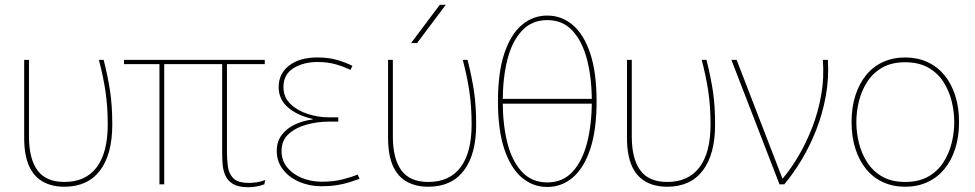

<svg xmlns="http://www.w3.org/2000/svg" viewBox="-20 -770 4071 802"><path d="M249 10Q346 10 397.5 -57.5Q449 -125 449 -250Q449 -330 439.5 -391.5Q430 -453 413 -520H393Q411 -452 420.5 -389Q430 -326 430 -250Q430 -133 384 -71.5Q338 -10 249 -10Q172 -10 136.5 -58.5Q101 -107 101 -200V-520H81V-193Q81 -150 88.5 -116.5Q96 -83 110.5 -59Q125 -35 145.5 -20Q166 -5 192 2.5Q218 10 249 10Z M1084 0Q1065 7 1048.5 9.5Q1032 12 1016 12Q976 12 953.5 -1.5Q931 -15 921.5 -36.5Q912 -58 910 -82.5Q908 -107 908 -129V-520H928V-134Q928 -103 932 -73.5Q936 -44 955 -25Q974 -6 1020 -6Q1034 -6 1051.5 -8.5Q1069 -11 1088 -18ZM666 0H646V-520H666ZM1086 -502H498V-520H1086Z M1323 8Q1273 8 1230 -10.5Q1187 -29 1161.5 -62.5Q1136 -96 1136 -139Q1136 -179 1157 -206.5Q1178 -234 1212 -250Q1246 -266 1286 -271V-273Q1219 -289 1181.5 -322.5Q1144 -356 1144 -406Q1144 -463 1188 -496.5Q1232 -530 1306 -530Q1353 -530 1388.5 -519.5Q1424 -509 1452 -495L1444 -478Q1418 -491 1383.5 -501Q1349 -511 1307 -511Q1247 -511 1205.5 -485Q1164 -459 1164 -406Q1164 -364 1193 -336Q1222 -308 1265.5 -294Q1309 -280 1352 -280H1393V-262H1352Q1308 -262 1262.5 -250Q1217 -238 1186.5 -211Q1156 -184 1156 -139Q1156 -100 1179.5 -71Q1203 -42 1241.5 -26.5Q1280 -11 1323 -11Q1373 -11 1410.5 -20.5Q1448 -30 1474 -41L1482 -23Q1463 -16 1439 -8.5Q1415 -1 1386 3.5Q1357 8 1323 8Z M1769 10Q1866 10 1917.5 -57.5Q1969 -125 1969 -250Q1969 -330 1959.5 -391.5Q1950 -453 1933 -520H1913Q1931 -452 1940.5 -389Q1950 -326 1950 -250Q1950 -133 1904 -71.5Q1858 -10 1769 -10Q1692 -10 1656.5 -58.5Q1621 -107 1621 -200V-520H1601V-193Q1601 -150 1608.5 -116.5Q1616 -83 1630.5 -59Q1645 -35 1665.5 -20Q1686 -5 1712 2.5Q1738 10 1769 10ZM1697 -590 1817 -750H1842L1722 -590Z M2266 11Q2206 11 2159.5 -28.5Q2113 -68 2086.5 -147.5Q2060 -227 2060 -347Q2060 -467 2086.5 -546.5Q2113 -626 2159.5 -665.5Q2206 -705 2266 -705Q2326 -705 2372.5 -665.5Q2419 -626 2445.5 -546.5Q2472 -467 2472 -347Q2472 -227 2445.5 -147.5Q2419 -68 2372.5 -28.5Q2326 11 2266 11ZM2266 -8Q2331 -8 2372 -53Q2413 -98 2432.5 -174.5Q2452 -251 2452 -347Q2452 -443 2432.5 -519.5Q2413 -596 2372 -641Q2331 -686 2266 -686Q2201 -686 2159.5 -641Q2118 -596 2099 -519.5Q2080 -443 2080 -347Q2080 -251 2099 -174.5Q2118 -98 2159.5 -53Q2201 -8 2266 -8ZM2069 -357H2465V-337H2069Z M2767 10Q2864 10 2915.5 -57.5Q2967 -125 2967 -250Q2967 -330 2957.5 -391.5Q2948 -453 2931 -520H2911Q2929 -452 2938.5 -389Q2948 -326 2948 -250Q2948 -133 2902 -71.5Q2856 -10 2767 -10Q2690 -10 2654.5 -58.5Q2619 -107 2619 -200V-520H2599V-193Q2599 -150 2606.5 -116.5Q2614 -83 2628.5 -59Q2643 -35 2663.5 -20Q2684 -5 2710 2.5Q2736 10 2767 10Z M3035 -520H3057L3248 -25H3250Q3284 -65 3316 -119.5Q3348 -174 3373 -238.5Q3398 -303 3410.5 -374.5Q3423 -446 3417 -520H3438Q3443 -444 3429.5 -369.5Q3416 -295 3389.5 -227.5Q3363 -160 3328 -102Q3293 -44 3256 0H3236Z M3761 10Q3710 10 3668.5 -9Q3627 -28 3598 -63.5Q3569 -99 3553 -149Q3537 -199 3537 -260Q3537 -321 3553 -371Q3569 -421 3598 -456.5Q3627 -492 3668.5 -511Q3710 -530 3761 -530Q3812 -530 3853.5 -511Q3895 -492 3924.5 -456.5Q3954 -421 3970 -371Q3986 -321 3986 -260Q3986 -199 3970 -149Q3954 -99 3924.5 -63.5Q3895 -28 3853.5 -9Q3812 10 3761 10ZM3761 -10Q3817 -10 3856.5 -32Q3896 -54 3920 -91Q3944 -128 3955 -172Q3966 -216 3966 -260Q3966 -304 3955 -348Q3944 -392 3920 -429Q3896 -466 3856.5 -488Q3817 -510 3761 -510Q3705 -510 3666 -488Q3627 -466 3603 -429Q3579 -392 3568 -348Q3557 -304 3557 -260Q3557 -216 3568 -172Q3579 -128 3603 -91Q3627 -54 3666 -32Q3705 -10 3761 -10Z"/></svg>

Font: Murecho Thin
Style: Regular
Weight: 100
Designer: Neil Summerour
Foundry: Positype
Version: Version 1.010